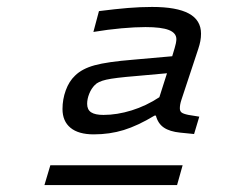

<svg xmlns="http://www.w3.org/2000/svg" viewBox="-20 -712 654 553"><path d="M551 -571 503 -426Q500 -417 499 -411Q498 -405 498 -400Q498 -392 503 -388Q508 -384 523 -381L554 -376L539 -326L499 -330Q469 -333 452 -344.5Q435 -356 429 -379H425Q377 -350 336.5 -337.5Q296 -325 250 -325Q206 -325 183 -344Q160 -363 160 -398Q160 -426 169.5 -452Q179 -478 196 -494Q216 -514 252.5 -524Q289 -534 363 -540L476 -550Q485 -579 486.5 -587Q488 -595 488 -599Q488 -617 466.5 -625.5Q445 -634 399 -634Q369 -634 330 -630.5Q291 -627 249 -620L265 -680Q312 -686 348 -689Q384 -692 418 -692Q489 -692 524 -673Q559 -654 559 -615Q559 -604 557 -593.5Q555 -583 551 -571ZM231 -413Q231 -396 242.5 -388.5Q254 -381 278 -381Q317 -381 359 -394Q401 -407 439 -432L461 -501L372 -493Q310 -488 286 -482.5Q262 -477 253 -467Q243 -457 237 -442Q231 -427 231 -413ZM108 -179 125 -236H506L490 -179Z"/></svg>

Font: Intel One Mono
Style: Italic
Weight: 400
Italic angle: -16°
Monospace: yes
Designer: Fred Shallcrass
Foundry: Frere-Jones Type LLC
Version: Version 1.400;hotconv 1.1.0;makeotfexe 2.6.0;FJTRelease1.4